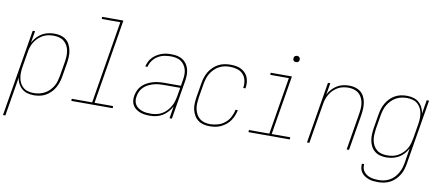

<svg xmlns="http://www.w3.org/2000/svg" viewBox="-100 -1057 3679 1601"><g transform="rotate(10 1740.0 -256.0)"><path d="M-20 215 102 -520H122L105 -420Q118 -445 137.5 -466.5Q157 -488 181 -502Q205 -516 232 -522Q259 -528 285 -528Q312 -528 337.5 -521.5Q363 -515 383 -499.5Q403 -484 414.5 -461.5Q426 -439 431.5 -413.5Q437 -388 436 -361Q435 -334 431 -307L411 -187Q407 -162 399 -137.5Q391 -113 378 -90Q365 -67 345.5 -47.5Q326 -28 302.5 -15Q279 -2 253.5 3Q228 8 203 8Q175 8 148.5 0.5Q122 -7 102.5 -24Q83 -41 70.5 -65Q58 -89 55 -116L0 215ZM200 -10Q223 -10 246.5 -15Q270 -20 291.5 -31.5Q313 -43 331 -61Q349 -79 361.5 -100Q374 -121 380.5 -144Q387 -167 391 -190L411 -310Q415 -334 416 -358.5Q417 -383 413 -406Q409 -429 398 -449Q387 -469 369.5 -483.5Q352 -498 329 -504Q306 -510 281 -510Q258 -510 235 -505.5Q212 -501 190.5 -489Q169 -477 151 -459.5Q133 -442 120.5 -421Q108 -400 101 -377Q94 -354 91 -331L71 -211Q67 -187 66 -162.5Q65 -138 69 -115Q73 -92 83.5 -71.5Q94 -51 111.5 -36.5Q129 -22 152 -16Q175 -10 200 -10Z M871 0H521V-18H694L809 -717H652V-735H832L714 -18H871Z M1187 8Q1165 8 1144 5.5Q1123 3 1104 -4Q1085 -11 1068.5 -23Q1052 -35 1041.5 -52Q1031 -69 1028.5 -90.5Q1026 -112 1030 -133Q1034 -157 1044.5 -180.5Q1055 -204 1073.5 -222Q1092 -240 1115 -252Q1138 -264 1162 -271Q1186 -278 1210.5 -280.5Q1235 -283 1259 -283H1399L1407 -334Q1411 -357 1411.5 -379.5Q1412 -402 1406 -422.5Q1400 -443 1388 -460.5Q1376 -478 1358.5 -489.5Q1341 -501 1319 -505.5Q1297 -510 1275 -510Q1247 -510 1218.5 -504.5Q1190 -499 1164.5 -483.5Q1139 -468 1121 -443Q1103 -418 1097 -390H1078Q1083 -411 1092.5 -431Q1102 -451 1117.5 -467.5Q1133 -484 1152.5 -496Q1172 -508 1192.5 -515.5Q1213 -523 1234 -525.5Q1255 -528 1276 -528Q1302 -528 1326 -523Q1350 -518 1370 -505.5Q1390 -493 1404 -473.5Q1418 -454 1424.5 -430.5Q1431 -407 1431 -382Q1431 -357 1427 -331L1372 0H1352L1369 -103Q1356 -78 1336.5 -56Q1317 -34 1292.5 -19Q1268 -4 1240.5 2Q1213 8 1187 8ZM1190 -10Q1214 -10 1238 -15Q1262 -20 1283.5 -32Q1305 -44 1323 -62.5Q1341 -81 1353.5 -102.5Q1366 -124 1373 -147.5Q1380 -171 1384 -194L1396 -265H1259Q1237 -265 1215 -263Q1193 -261 1171.5 -255Q1150 -249 1128.5 -238.5Q1107 -228 1090 -212Q1073 -196 1063 -175Q1053 -154 1050 -132Q1046 -113 1048.5 -94.5Q1051 -76 1060.5 -61Q1070 -46 1085 -36Q1100 -26 1117 -20Q1134 -14 1152.5 -12Q1171 -10 1190 -10Z M1692 8Q1665 8 1639.5 1.5Q1614 -5 1594 -20Q1574 -35 1561 -57.5Q1548 -80 1542 -105.5Q1536 -131 1537.5 -158.5Q1539 -186 1543 -213L1563 -333Q1567 -358 1575 -383Q1583 -408 1597 -431.5Q1611 -455 1631 -474Q1651 -493 1674.5 -505.5Q1698 -518 1724 -523Q1750 -528 1776 -528Q1799 -528 1822 -524.5Q1845 -521 1865 -511Q1885 -501 1900.5 -485.5Q1916 -470 1924.5 -449.5Q1933 -429 1935 -406Q1937 -383 1933 -359L1932 -355H1913L1914 -359Q1919 -390 1912 -420.5Q1905 -451 1885 -472Q1865 -493 1835.5 -501.5Q1806 -510 1774 -510Q1751 -510 1728 -505.5Q1705 -501 1683 -489Q1661 -477 1643 -459Q1625 -441 1612.5 -420Q1600 -399 1593 -376Q1586 -353 1582 -330L1562 -210Q1559 -186 1557.5 -161.5Q1556 -137 1561 -114Q1566 -91 1577 -70.5Q1588 -50 1605.5 -36Q1623 -22 1646 -16Q1669 -10 1694 -10Q1725 -10 1758 -19.5Q1791 -29 1817.5 -50.5Q1844 -72 1860 -102.5Q1876 -133 1882 -165H1901Q1897 -142 1887.5 -118.5Q1878 -95 1864 -74.5Q1850 -54 1829.5 -37.5Q1809 -21 1786.5 -10.5Q1764 0 1740 4Q1716 8 1692 8Z M2371 0H2021V-18H2194L2274 -502H2117V-520H2297L2214 -18H2371ZM2309 -644Q2303 -644 2297.5 -646Q2292 -648 2288 -652.5Q2284 -657 2283.5 -663.5Q2283 -670 2284 -676Q2284 -681 2286.5 -685Q2289 -689 2293 -691.5Q2297 -694 2301 -695.5Q2305 -697 2310 -697Q2316 -697 2321.5 -694.5Q2327 -692 2331 -687.5Q2335 -683 2336 -676.5Q2337 -670 2336 -664Q2335 -659 2332.5 -655Q2330 -651 2326.5 -648.5Q2323 -646 2318.5 -645Q2314 -644 2309 -644Z M2516 0 2602 -520H2622L2605 -421Q2617 -445 2636.5 -466.5Q2656 -488 2679 -502Q2702 -516 2728.5 -522Q2755 -528 2781 -528Q2808 -528 2833 -521Q2858 -514 2877.5 -498.5Q2897 -483 2908.5 -460.5Q2920 -438 2924.5 -412.5Q2929 -387 2928 -360.5Q2927 -334 2923 -307L2872 0H2852L2903 -310Q2907 -334 2908.5 -358Q2910 -382 2906 -405Q2902 -428 2891.5 -448.5Q2881 -469 2864 -483Q2847 -497 2824 -503.5Q2801 -510 2777 -510Q2755 -510 2731.5 -505Q2708 -500 2687.5 -488Q2667 -476 2649.5 -458.5Q2632 -441 2620 -420Q2608 -399 2601 -376.5Q2594 -354 2591 -331L2536 0Z M3157 223Q3136 223 3116 221Q3096 219 3077.5 212.5Q3059 206 3043 195.5Q3027 185 3015.5 169.5Q3004 154 3000 135Q2996 116 2998 95H3017Q3015 113 3019 130Q3023 147 3033.5 160Q3044 173 3058 182Q3072 191 3088.5 196Q3105 201 3123 203Q3141 205 3158 205Q3181 205 3204 200Q3227 195 3248.5 183.5Q3270 172 3287.5 154Q3305 136 3317.5 114.5Q3330 93 3337 70.5Q3344 48 3348 25L3368 -100Q3355 -75 3336 -53.5Q3317 -32 3292.5 -18Q3268 -4 3241 2Q3214 8 3188 8Q3161 8 3136 1.5Q3111 -5 3091 -20.5Q3071 -36 3059 -58.5Q3047 -81 3042 -106.5Q3037 -132 3038 -159Q3039 -186 3043 -213L3063 -333Q3067 -358 3074.5 -382.5Q3082 -407 3095.5 -430Q3109 -453 3128 -472.5Q3147 -492 3170.5 -505Q3194 -518 3219.5 -523Q3245 -528 3270 -528Q3298 -528 3325 -520.5Q3352 -513 3371.5 -496Q3391 -479 3403 -455Q3415 -431 3419 -404L3438 -520H3458L3367 28Q3363 53 3355.5 78Q3348 103 3334 126Q3320 149 3300.5 168.5Q3281 188 3257 200.5Q3233 213 3207.5 218Q3182 223 3157 223ZM3192 -10Q3215 -10 3238.5 -14.5Q3262 -19 3283.5 -31Q3305 -43 3323 -60.5Q3341 -78 3353.5 -99Q3366 -120 3372.5 -143Q3379 -166 3383 -189L3403 -309Q3407 -333 3408 -357.5Q3409 -382 3405 -405Q3401 -428 3390 -448.5Q3379 -469 3361.5 -483.5Q3344 -498 3321 -504Q3298 -510 3273 -510Q3250 -510 3226.5 -505Q3203 -500 3182 -488.5Q3161 -477 3143 -459Q3125 -441 3112.5 -420Q3100 -399 3093 -376Q3086 -353 3082 -330L3062 -210Q3059 -186 3057.5 -161.5Q3056 -137 3060.5 -114Q3065 -91 3075.5 -71Q3086 -51 3103.5 -36.5Q3121 -22 3144 -16Q3167 -10 3192 -10Z"/></g></svg>

Font: Iosevka Thin Oblique
Style: Regular
Weight: 100
Italic angle: -9°
Monospace: yes
Designer: Belleve Invis
Foundry: Belleve Invis
Version: Version 32.5.0; ttfautohint (v1.8.4)